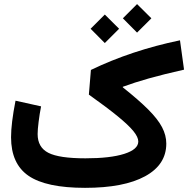

<svg xmlns="http://www.w3.org/2000/svg" viewBox="-20 -904 906 924"><path d="M54.7 -419.4 177.7 -392.1Q170.4 -355 165.8 -317.4Q161.1 -279.8 161.1 -258.8Q161.1 -194.8 212.9 -168.5Q264.6 -142.1 391.1 -142.1Q510.7 -142.1 578.1 -163.6Q645.5 -185.1 645.5 -223.1Q645.5 -244.1 622.1 -272.9Q598.6 -301.8 546.4 -344.5Q494.1 -387.2 407.7 -448.7L417.5 -567.4Q612.8 -661.6 846.2 -710L865.7 -568.8Q764.6 -545.9 695.6 -526.4Q626.5 -506.8 570.8 -486.3L571.3 -483.4Q647.5 -422.9 693.4 -377Q739.3 -331.1 759.8 -292Q780.3 -252.9 780.3 -212.9Q780.3 -111.3 678.2 -55.7Q576.2 0 389.2 0Q201.7 0 117.4 -57.9Q33.2 -115.7 33.2 -243.7Q33.2 -309.6 54.7 -419.4ZM571.3 -815.9 639.6 -884.3 708.5 -815.9 639.6 -747.1ZM416 -765.6 484.4 -834 553.2 -765.6 484.4 -696.8Z"/></svg>

Font: Estedad-FD Bold
Style: Regular
Weight: 700
Designer: Amin Abedi
Version: Version 7.3